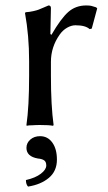

<svg xmlns="http://www.w3.org/2000/svg" viewBox="-20 -459 395 705"><path d="M168.9 -331.1Q203.6 -391.1 230.7 -415Q257.8 -439 296.9 -439Q303.7 -439 308.3 -438.5Q313 -438 314.9 -437.5Q316.9 -437 323 -435.1Q329.1 -433.1 333 -432.1L336.9 -428.2L316.9 -354L309.1 -352.1Q293.9 -366.2 256.8 -366.2Q242.2 -366.2 226.3 -357.2Q210.4 -348.1 199.2 -332Q167 -286.6 167 -231.9V-180.2Q167 -71.3 176.8 0L174.8 2.9Q161.1 0 127 0Q111.3 0 99.1 1Q86.9 1 82.5 2L78.1 2.9L77.1 0Q86.9 -67.9 86.9 -180.2V-234.9Q86.9 -328.1 71.8 -411.1L74.2 -414.1Q88.9 -415 101.8 -418Q114.7 -420.9 121.8 -423.6Q128.9 -426.3 140.9 -431.6Q152.8 -437 158.2 -439Q167 -439 167 -429.2L165 -334ZM127 41Q155.3 41 172.1 64.5Q189 87.9 189 127Q189 169.4 159.4 194.1Q129.9 218.8 83 226.1Q75.2 218.3 75.2 202.1Q109.9 194.3 129.9 179Q149.9 163.6 149.9 148.9Q149.9 135.3 142.3 129.9Q134.8 124.5 119.1 123Q77.1 115.7 77.1 84Q77.1 65.9 91.3 53.5Q105.5 41 127 41Z"/></svg>

Font: Linux Biolinum
Style: Regular
Weight: 400
Designer: Philipp H. Poll
Foundry: Philipp H. Poll
Version: Version 0.6.4